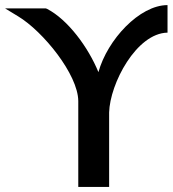

<svg xmlns="http://www.w3.org/2000/svg" viewBox="-27 -733 677 753"><path d="M44 -669C142 -610 279 -441 280 -337V0H401V-292C404 -405 508 -603 630 -605V-713C520 -713 394 -577 359 -450C319 -548 239 -656 158 -698L153 -700H-7Z"/></svg>

Font: Mint Spirit
Style: Bold
Weight: 700
Designer: HARENDAL Hirwen
Foundry: Arkandis Digital Foundry.
Version: Version 1.004;FFEdit